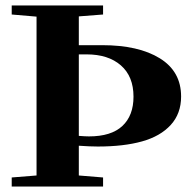

<svg xmlns="http://www.w3.org/2000/svg" viewBox="-20 -683 717 703"><path d="M22.9 0V-33.2L113.8 -40.5V-622.1L22.9 -629.9V-663.1H357.4V-629.9L268.6 -623V-517.6H354Q487.3 -517.6 565.2 -469.5Q643.1 -421.4 643.1 -329.6Q643.1 -267.1 605.2 -225.6Q567.4 -184.1 500.2 -165.3Q433.1 -146.5 337.9 -146.5Q310.5 -146.5 268.6 -149.4V-40.5L357.4 -33.2V0ZM268.6 -483.9V-185.5Q293 -183.6 305.7 -183.6Q387.2 -183.6 428 -221.7Q468.8 -259.8 468.8 -329.1Q468.8 -403.3 422.6 -443.6Q376.5 -483.9 296.9 -483.9Z"/></svg>

Font: Elstob 10pt
Style: Bold
Weight: 700
Designer: Peter S. Baker
Version: Version 1.015